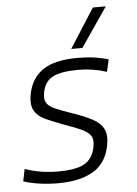

<svg xmlns="http://www.w3.org/2000/svg" viewBox="-51 -720 548 770"><g transform="rotate(-5 223.0 -335.0)"><path d="M251 -522 352 -680H404L296 -522ZM154 10Q112 10 75 4.5Q38 -1 13 -10L23 -59Q83 -37 157 -37Q227 -37 261 -55.5Q295 -74 305 -120Q312 -152 300.5 -168.5Q289 -185 261 -197Q233 -209 188 -225Q151 -239 121.5 -252.5Q92 -266 78.5 -290.5Q65 -315 74 -359Q87 -421 134.5 -452.5Q182 -484 274 -484Q310 -484 341.5 -479.5Q373 -475 397 -467L386 -418Q332 -436 272 -436Q201 -436 168.5 -418.5Q136 -401 128 -360Q122 -332 131 -316.5Q140 -301 165.5 -290Q191 -279 232 -265Q282 -248 313.5 -231Q345 -214 357 -188.5Q369 -163 360 -120Q345 -50 291 -20Q237 10 154 10Z"/></g></svg>

Font: Kanit ExtraLight
Style: Italic
Weight: 275
Italic angle: -12°
Designer: Katatrad Team
Foundry: CadsonDemak
Version: Version 2.000; ttfautohint (v1.8.3)